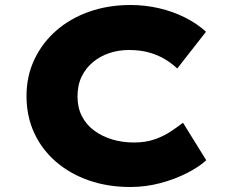

<svg xmlns="http://www.w3.org/2000/svg" viewBox="-20 -738 910 768"><path d="M501 10Q412 10 336.5 -16Q261 -42 204.5 -90.5Q148 -139 117 -206Q86 -273 86 -354Q86 -434 118 -501Q150 -568 206 -616.5Q262 -665 337.5 -691.5Q413 -718 502 -718Q561 -718 616.5 -705Q672 -692 720 -668Q768 -644 804 -611L689 -464Q668 -484 640 -501Q612 -518 576.5 -528Q541 -538 495 -538Q455 -538 418.5 -526Q382 -514 353 -490.5Q324 -467 307 -432.5Q290 -398 290 -352Q290 -308 307.5 -273.5Q325 -239 357 -215.5Q389 -192 429.5 -180Q470 -168 516 -168Q562 -168 598 -180.5Q634 -193 662 -211.5Q690 -230 712 -247L805 -97Q777 -71 729.5 -46.5Q682 -22 623 -6Q564 10 501 10Z"/></svg>

Font: Lexend Giga ExtraBold
Style: Regular
Weight: 800
Designer: Bonnie Shaver-Troup, Thomas Jockin
Foundry: Lexend
Version: Version 1.007